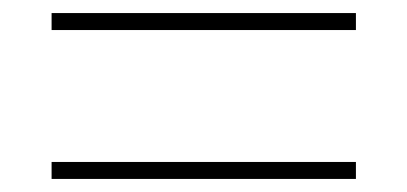

<svg xmlns="http://www.w3.org/2000/svg" viewBox="-20 -467 623 294"><path d="M59 -447H525V-421H59ZM59 -219H525V-193H59Z"/></svg>

Font: Murecho ExtraLight
Style: Regular
Weight: 200
Designer: Neil Summerour
Foundry: Positype
Version: Version 1.010; ttfautohint (v1.8.3)